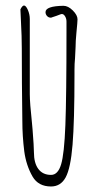

<svg xmlns="http://www.w3.org/2000/svg" viewBox="-20 -675 355 696"><path d="M98 -35Q75 -75 68 -126Q61 -182 61 -236Q59 -380 59 -500Q59 -542 56 -597L54 -641Q61 -655 67 -655Q74 -655 81 -639Q88 -623 88 -606V-334Q88 -302 96 -228L98 -206Q103 -143 103 -123Q103 -84 119 -62.5Q135 -41 165 -41Q190 -41 201.5 -79Q213 -117 217 -221.5Q221 -326 221 -558V-597Q221 -609 214.5 -618Q208 -627 199 -623Q187 -618 168 -612Q167 -611 164 -611Q156 -611 150.5 -617Q145 -623 145 -631Q145 -653 210 -654Q227 -654 244 -637Q261 -620 261 -605Q261 -596 257 -556Q254 -525 254 -505L252 -464Q250 -445 250 -421V-412V-404Q250 -235 243 -150Q236 -65 218 -32Q200 1 165 1Q119 1 98 -35Z"/></svg>

Font: Amatic SC
Style: Regular
Weight: 400
Designer: Multiple Designers
Foundry: Vernon Adams
Version: Version 2.505